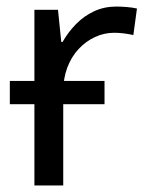

<svg xmlns="http://www.w3.org/2000/svg" viewBox="-20 -566 453 586"><path d="M299 -319V-248H10V-319ZM335 -546Q350 -546 367.5 -544.5Q385 -543 398 -540L387 -459Q374 -462 358.5 -464Q343 -466 329 -466Q298 -466 270 -453Q242 -440 220 -416.5Q198 -393 185.5 -360Q173 -327 173 -286V0H85V-536H157L167 -438H171Q188 -468 212 -492.5Q236 -517 267 -531.5Q298 -546 335 -546Z"/></svg>

Font: Noto Sans Ambassadori
Style: Regular
Weight: 400
Designer: Monotype Design Team
Foundry: Monotype Imaging Inc.
Version: Version 2.013